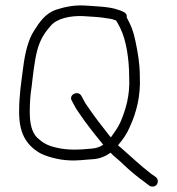

<svg xmlns="http://www.w3.org/2000/svg" viewBox="-20 -643 648 703"><path d="M243 -274 250 -261C254.7 -251 261.7 -239.7 271 -227C291.5 -196.2 324.2 -154.2 350 -123L358 -113C347.1 -105.7 332.6 -100 317 -99C270.7 -94.4 227 -92.2 184 -103C151.6 -110.5 135 -121.5 116 -139C95.6 -159.4 89 -192.8 89 -233C89 -267.1 91 -296.1 96 -327C100.4 -365.5 106.7 -424.5 117 -461C127.1 -498.9 144.5 -524.6 166 -549C189.1 -575.7 237.7 -586.1 285 -584C319.2 -581.3 340.3 -581.5 372 -576C393.8 -573 394.5 -571.5 405 -568C410.4 -559.3 415.1 -550.8 420 -541C442.7 -495.6 453 -424.8 453 -360C456.4 -294.7 440.7 -242.1 421 -196C411.3 -174.5 398.8 -158.2 386 -140C384 -142.7 382 -145 380 -147C355.2 -178.3 323.2 -219.6 303 -250C295 -260.7 289 -270.3 285 -279L278 -292C265.7 -313.5 230.1 -296.6 243 -274ZM444 -579C445.9 -594 436.2 -597.4 425 -603L413 -607C380.3 -619.3 329.5 -619.7 287 -623C247.5 -624.5 213.8 -616.9 184 -607C146.6 -593.7 125 -563 105 -531C83.1 -498.2 71.2 -446.6 65 -397C57.4 -337.7 50 -294.8 50 -233C50 -156.2 74.9 -114.7 122 -85C145.9 -70.2 195.5 -57.4 231 -56C261.4 -53.6 290.9 -58.5 319 -60C344.9 -61.2 368 -71.6 385 -84C389 -79.3 393.3 -75 398 -71C413.3 -58.3 426.3 -46.7 437 -36C459.9 -14.4 484.9 5.8 510 24L527 37C531.7 39.7 536.7 40.7 542 40C558.5 37.9 563.7 14.8 550 5L533 -7C493.3 -37.4 462.3 -67.7 424 -101L412 -111C429.8 -132 444.6 -152.6 456 -180C479 -230.2 495.4 -290.8 492 -362C492 -410.5 484.6 -450.5 476 -492C468.4 -530.2 459.2 -551.1 444 -579Z"/></svg>

Font: Just Breathe
Style: Regular
Weight: 400
Foundry: Cannot Into Space Fonts
Version: Version 0.72